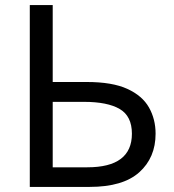

<svg xmlns="http://www.w3.org/2000/svg" viewBox="-20 -734 682 754"><path d="M97 0V-714H187V-412H321Q421 -412 480 -385Q539 -358 565 -312Q591 -266 591 -209Q591 -115 527 -57.5Q463 0 332 0ZM323 -77Q498 -77 498 -209Q498 -278 450 -306Q402 -334 310 -334H187V-77Z"/></svg>

Font: Go Noto Kurrent-Regular
Style: Regular
Weight: 400
Designer: Monotype Design Team
Foundry: Monotype Imaging Inc.
Version: Version 2.012; ttfautohint (v1.8.4.7-5d5b)